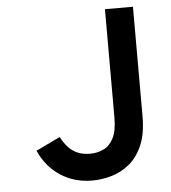

<svg xmlns="http://www.w3.org/2000/svg" viewBox="-52 -747 719 806"><g transform="rotate(-5 308.0 -344.0)"><path d="M305 12Q229.5 12 171.2 -26Q113 -64 82 -133L184 -182Q197.5 -156 214.2 -138Q231 -120 253.2 -110.5Q275.5 -101 306 -101Q334.5 -101 360.8 -112.8Q387 -124.5 403.5 -155.5Q420 -186.5 420 -244V-700H538V-238Q538 -164 516.5 -115.2Q495 -66.5 460.5 -38.8Q426 -11 385 0.5Q344 12 305 12Z"/></g></svg>

Font: Overpass Mono Light
Style: Regular
Weight: 300
Monospace: yes
Designer: Delve Withrington, Dave Bailey
Foundry: Delve Fonts LLC
Version: Version 4.000